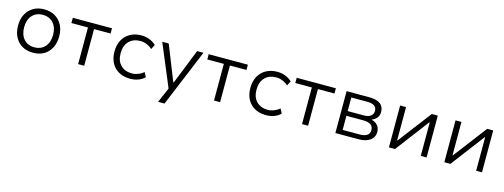

<svg xmlns="http://www.w3.org/2000/svg" viewBox="-15 -1261 5770 2196"><g transform="rotate(15 2869.5 -162.5)"><path d="M318 8Q243 8 188.5 -24Q134 -56 104 -114Q74 -172 74 -249Q74 -326 104 -383Q134 -440 188.5 -472.5Q243 -505 317 -505Q393 -505 447 -472.5Q501 -440 531 -383Q561 -326 561 -249Q561 -172 531 -114Q501 -56 447 -24Q393 8 318 8ZM317 -56Q397 -56 443 -109Q489 -162 489 -249Q489 -335 443 -387.5Q397 -440 317 -440Q237 -440 191.5 -387.5Q146 -335 146 -249Q146 -162 191.5 -109Q237 -56 317 -56Z M852 0V-434H656V-496H1120V-434H924V0Z M1468 8Q1392 8 1335 -23Q1278 -54 1247 -111.5Q1216 -169 1216 -247Q1216 -326 1247.5 -384Q1279 -442 1336 -473.5Q1393 -505 1469 -505Q1521 -505 1566.5 -486.5Q1612 -468 1642 -438L1614 -383Q1585 -410 1547.5 -425Q1510 -440 1474 -440Q1389 -440 1339 -389Q1289 -338 1289 -246Q1289 -156 1339 -106Q1389 -56 1473 -56Q1509 -56 1546 -70.5Q1583 -85 1611 -109L1639 -56Q1610 -26 1565.5 -9Q1521 8 1468 8Z M1847 180 1936 -27V32L1715 -496H1792L1957 -81H1963L2128 -496H2203L1923 180Z M2461 0V-434H2265V-496H2729V-434H2533V0Z M3077 8Q3001 8 2944 -23Q2887 -54 2856 -111.5Q2825 -169 2825 -247Q2825 -326 2856.5 -384Q2888 -442 2945 -473.5Q3002 -505 3078 -505Q3130 -505 3175.5 -486.5Q3221 -468 3251 -438L3223 -383Q3194 -410 3156.5 -425Q3119 -440 3083 -440Q2998 -440 2948 -389Q2898 -338 2898 -246Q2898 -156 2948 -106Q2998 -56 3082 -56Q3118 -56 3155 -70.5Q3192 -85 3220 -109L3248 -56Q3219 -26 3174.5 -9Q3130 8 3077 8Z M3503 0V-434H3307V-496H3771V-434H3575V0Z M3898 0V-496H4163Q4222 -496 4262 -481.5Q4302 -467 4321.5 -438Q4341 -409 4341 -365Q4341 -328 4320 -300Q4299 -272 4263 -258V-254Q4293 -246 4314.5 -229Q4336 -212 4347 -188.5Q4358 -165 4358 -136Q4358 -73 4308.5 -36.5Q4259 0 4172 0ZM3969 -56H4169Q4226 -56 4256.5 -76Q4287 -96 4287 -139Q4287 -182 4256 -202.5Q4225 -223 4169 -223H3969ZM3969 -279H4160Q4212 -279 4241 -300.5Q4270 -322 4270 -362Q4270 -402 4241 -421Q4212 -440 4160 -440H3969Z M4532 0V-496H4602V-101H4606L4907 -496H4978V0H4909V-396H4904L4604 0Z M5188 0V-496H5258V-101H5262L5563 -496H5634V0H5565V-396H5560L5260 0Z"/></g></svg>

Font: Nunito Sans 6pt Light
Style: Regular
Weight: 300
Version: Version 3.101;gftools[0.9.27]